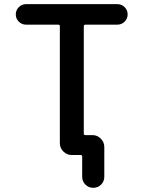

<svg xmlns="http://www.w3.org/2000/svg" viewBox="-20 -774 698 932"><path d="M428.7 -118.2Q452.1 -118.2 469.2 -101.1Q486.3 -84 486.3 -60.5V84Q486.3 106.4 470.7 122.1Q455.1 137.7 432.6 137.7Q410.2 137.7 394.5 122.1Q378.9 106.4 378.9 84V-13.7Q378.9 -21.5 371.1 -21.5H342.8H328.1Q304.7 -21.5 287.6 -38.6Q270.5 -55.7 270.5 -79.1V-646.5Q270.5 -654.3 263.7 -654.3H106.4Q85.9 -654.3 71.3 -668.9Q56.6 -683.6 56.6 -704.1Q56.6 -724.6 71.3 -739.3Q85.9 -753.9 106.4 -753.9H549.8Q570.3 -753.9 585 -739.3Q599.6 -724.6 599.6 -704.1Q599.6 -683.6 585 -668.9Q570.3 -654.3 549.8 -654.3H394.5Q386.7 -654.3 386.7 -646.5V-125Q386.7 -118.2 394.5 -118.2Z"/></svg>

Font: Gen Jyuu Gothic Medium
Style: Regular
Weight: 500
Designer: [Source Han Sans]
Ryoko NISHIZUKA  (kana & ideographs); Paul D. Hunt (Latin, Greek & Cyrillic); Wenlong ZHANG  (bopomofo
Version: Version 1.002.20150607